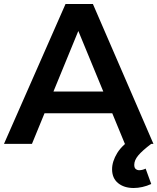

<svg xmlns="http://www.w3.org/2000/svg" viewBox="-21 -720 788 961"><path d="M307 -700H444L747 0H604L371 -565L139 0H-1ZM160 -262H577V-153H160ZM656 -37 736 0Q691 34 671 58Q651 82 651 105Q651 120 658.5 126Q666 132 676 132Q683 132 691.5 130Q700 128 708 124L736 201Q714 211 691.5 216Q669 221 648 221Q600 221 570 196.5Q540 172 540 127Q540 88 566 45.5Q592 3 656 -37Z"/></svg>

Font: Alexandria Medium
Style: Regular
Weight: 500
Designer: Mohamed Gaber
Foundry: Kief Type Foundry
Version: Version 5.100